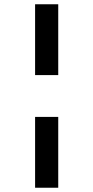

<svg xmlns="http://www.w3.org/2000/svg" viewBox="-20 -880 438 900"><path d="M144.5 -528H253V-860H144.5ZM144.5 0H253V-332H144.5Z"/></svg>

Font: Spartan SemiBold
Style: Regular
Weight: 600
Designer: Matt Bailey, Mirko Velimirovic
Foundry: Matt Bailey
Version: Version 1.003; ttfautohint (v1.8.3)